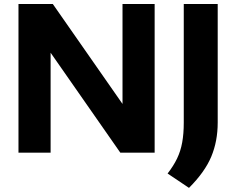

<svg xmlns="http://www.w3.org/2000/svg" viewBox="-20 -760 1176 956"><path d="M72 0V-740H243L590 -242.5V-740H750V0H579L232 -497.5V0ZM921 175.5 814.5 104Q844 66 861.8 29Q879.5 -8 887.2 -51Q895 -94 895 -149V-740H1064V-149.5Q1064 -57 1032 19.8Q1000 96.5 921 175.5Z"/></svg>

Font: Encode Sans SemiExpanded SemiExpanded
Style: Bold
Weight: 700
Width: 6
Designer: Multiple Designers
Foundry: Impallari Type
Version: Version 3.000; ttfautohint (v1.8.3) -l 8 -r 50 -G 200 -x 14 